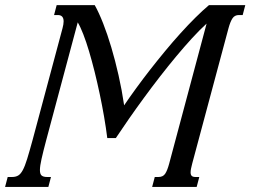

<svg xmlns="http://www.w3.org/2000/svg" viewBox="-104 -736 1021 756"><path d="M142.1 -624.5Q146.5 -640.6 146.5 -651.9Q146.5 -676.8 123.5 -676.8H108.9L119.1 -715.8H269Q285.2 -687 302 -644.3Q318.8 -601.6 334.2 -549.8Q349.6 -498 362.8 -439.7Q376 -381.3 384.8 -321.3Q406.2 -353 432.4 -388.9Q458.5 -424.8 487.3 -461.7Q516.1 -498.5 546.6 -535.4Q577.1 -572.3 607.2 -605.5Q637.2 -638.7 665.8 -667Q694.3 -695.3 718.8 -715.8H861.8L851.6 -676.8H836.9Q819.8 -676.8 811.3 -663.6Q802.7 -650.4 795.9 -625.5L652.8 -91.8Q649.9 -80.6 648.2 -72.3Q646.5 -64 646.5 -57.1Q646.5 -47.9 650.9 -43.5Q655.3 -39.1 666 -39.1H680.7L670.4 0H495.1L505.4 -39.1H520Q537.6 -39.1 546.1 -51.5Q554.7 -64 562 -91.3L709.5 -643.1Q682.6 -618.7 652.3 -585.7Q622.1 -552.7 590.3 -514.6Q558.6 -476.6 526.4 -435.1Q494.1 -393.6 463.4 -351.6Q432.6 -309.6 404.3 -269Q376 -228.5 352.1 -192.4H318.4Q313.5 -231.9 305.9 -276.1Q298.3 -320.3 288.8 -365.2Q279.3 -410.2 268.6 -453.4Q257.8 -496.6 246.6 -534.2Q235.4 -571.8 223.9 -601.3Q212.4 -630.9 202.1 -647.9L78.1 -184.6Q65.9 -138.7 59.6 -110.4Q53.2 -82 53.2 -66.4Q53.2 -50.3 60.1 -44.7Q66.9 -39.1 81.5 -39.1H96.7L86.4 0H-84L-73.7 -39.1H-56.6Q-42.5 -39.1 -32.7 -44.7Q-22.9 -50.3 -14.4 -65.9Q-5.9 -81.5 2.9 -110.1Q11.7 -138.7 24.4 -185.1Z"/></svg>

Font: Arian AMU Serif
Style: Italic
Weight: 400
Italic angle: -15°
Designer: Ruben Hakobyan (Tarumian)
Foundry: Ruben Hakobyan (Tarumian)
Version: Version 1.002